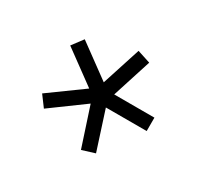

<svg xmlns="http://www.w3.org/2000/svg" viewBox="-81 -810 581 546"><g transform="rotate(30 209.5 -537.0)"><path d="M369 -514H235L276 -387L234 -374L192 -502L84 -423L58 -458L167 -537L59 -616L86 -652L194 -573L235 -700L278 -686L237 -558H369Z"/></g></svg>

Font: Titillium Web[RUS by Daymarius]
Style: Regular
Weight: 300
Designer: Cyrillization by Daymarius
Foundry: Cyrillization by Daymarius
Version: Version 1.002 September 12, 2018